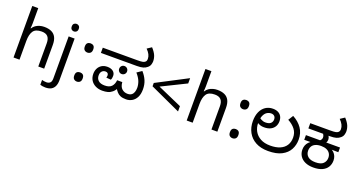

<svg xmlns="http://www.w3.org/2000/svg" viewBox="-57 -1605 4913 2661"><g transform="rotate(20 2399.5 -275.0)"><path d="M173 -537Q173 -518 171.5 -498Q170 -478 168 -462H174Q191 -490 217 -508Q243 -526 275 -535.5Q307 -545 341 -545Q406 -545 449.5 -524.5Q493 -504 515 -461Q537 -418 537 -349V0H450V-343Q450 -408 421 -440Q392 -472 330 -472Q240 -472 206.5 -421.5Q173 -371 173 -277V0H85V-760H173Z M640 240Q615 240 596 236.5Q577 233 563 228V157Q578 161 594 164Q610 167 629 167Q661 167 682 149.5Q703 132 703 83V-536H791V80Q791 130 775 166Q759 202 726 221Q693 240 640 240ZM696 -681Q696 -710 711 -723.5Q726 -737 748 -737Q768 -737 783.5 -723.5Q799 -710 799 -681Q799 -653 783.5 -639Q768 -625 748 -625Q726 -625 711 -639Q696 -653 696 -681Z M1023 -414Q997 -414 979 -430Q961 -446 961 -482Q961 -520 979 -535Q997 -550 1023 -550Q1049 -550 1067 -535Q1085 -520 1085 -482Q1085 -446 1067 -430Q1049 -414 1023 -414ZM1023 14Q997 14 979 -2Q961 -18 961 -54Q961 -92 979 -107Q997 -122 1023 -122Q1049 -122 1067 -107Q1085 -92 1085 -54Q1085 -18 1067 -2Q1049 14 1023 14Z M1396 12Q1340 12 1295.5 -10Q1251 -32 1226 -72Q1201 -112 1201 -167Q1201 -211 1219 -246.5Q1237 -282 1271 -303Q1305 -324 1353 -324Q1406 -324 1438 -299Q1470 -274 1470 -231Q1470 -215 1467 -199Q1464 -183 1457 -172L1389 -178Q1391 -186 1393 -194.5Q1395 -203 1395 -210Q1395 -232 1383 -243Q1371 -254 1350 -254Q1319 -254 1298.5 -232.5Q1278 -211 1278 -170Q1278 -125 1309 -96Q1340 -67 1404 -67Q1473 -67 1505 -102Q1537 -137 1542 -195H1618Q1623 -128 1657.5 -97.5Q1692 -67 1740 -67Q1776 -67 1798 -83Q1820 -99 1830 -127.5Q1840 -156 1840 -191Q1840 -237 1822 -284.5Q1804 -332 1756 -387L1827 -435Q1873 -384 1897.5 -326.5Q1922 -269 1922 -198Q1922 -126 1897.5 -79.5Q1873 -33 1833 -10.5Q1793 12 1747 12Q1696 12 1664 -1Q1632 -14 1610 -39.5Q1588 -65 1566 -101L1597 -105Q1571 -57 1541.5 -32Q1512 -7 1476.5 2.5Q1441 12 1396 12ZM1571 -297Q1547 -297 1530.5 -314Q1514 -331 1514 -355Q1514 -381 1530.5 -398Q1547 -415 1571 -415Q1596 -415 1613 -398Q1630 -381 1630 -355Q1630 -331 1613 -314Q1596 -297 1571 -297ZM1201 -474V-551H1711Q1765 -551 1787 -556Q1809 -561 1819 -569Q1833 -579 1837 -591.5Q1841 -604 1841 -618Q1841 -651 1825 -682.5Q1809 -714 1776 -747L1841 -790Q1888 -738 1905 -696.5Q1922 -655 1922 -612Q1922 -593 1914.5 -565.5Q1907 -538 1881 -516Q1856 -494 1821.5 -484Q1787 -474 1729 -474Z M2032 -284V-333L2483 -568V-490L2124 -313L2483 -155V-77Z M2727 -537Q2727 -518 2725.5 -498Q2724 -478 2722 -462H2728Q2745 -490 2771 -508Q2797 -526 2829 -535.5Q2861 -545 2895 -545Q2960 -545 3003.5 -524.5Q3047 -504 3069 -461Q3091 -418 3091 -349V0H3004V-343Q3004 -408 2975 -440Q2946 -472 2884 -472Q2794 -472 2760.5 -421.5Q2727 -371 2727 -277V0H2639V-760H2727Z M3319 -414Q3293 -414 3275 -430Q3257 -446 3257 -482Q3257 -520 3275 -535Q3293 -550 3319 -550Q3345 -550 3363 -535Q3381 -520 3381 -482Q3381 -446 3363 -430Q3345 -414 3319 -414ZM3319 14Q3293 14 3275 -2Q3257 -18 3257 -54Q3257 -92 3275 -107Q3293 -122 3319 -122Q3345 -122 3363 -107Q3381 -92 3381 -54Q3381 -18 3363 -2Q3345 14 3319 14Z M3841 12Q3733 12 3657.5 -29Q3582 -70 3542.5 -142.5Q3503 -215 3503 -308Q3503 -387 3528.5 -444Q3554 -501 3600.5 -532Q3647 -563 3708 -563Q3753 -563 3785 -547Q3817 -531 3834 -501Q3851 -471 3851 -429Q3851 -386 3831.5 -352Q3812 -318 3773.5 -298Q3735 -278 3678 -278Q3656 -278 3637 -282Q3618 -286 3602.5 -293.5Q3587 -301 3574 -309L3584 -380Q3594 -373 3607.5 -365.5Q3621 -358 3637 -353Q3653 -348 3672 -348Q3725 -348 3749 -370.5Q3773 -393 3773 -427Q3773 -459 3755 -476Q3737 -493 3708 -493Q3675 -493 3646 -475Q3617 -457 3599 -416Q3581 -375 3581 -306Q3581 -241 3611 -187Q3641 -133 3699.5 -101Q3758 -69 3844 -69Q3928 -69 3986.5 -94Q4045 -119 4075.5 -166.5Q4106 -214 4106 -281Q4106 -352 4066 -403.5Q4026 -455 3958 -491L4004 -565Q4091 -518 4139.5 -448Q4188 -378 4188 -281Q4188 -201 4152.5 -134.5Q4117 -68 4040.5 -28Q3964 12 3841 12Z M4508 12Q4438 12 4387.5 -11Q4337 -34 4310 -75.5Q4283 -117 4283 -172Q4283 -204 4293.5 -232Q4304 -260 4325 -282.5Q4346 -305 4377 -321L4391 -307L4261 -306V-375H4469Q4480 -383 4487.5 -395.5Q4495 -408 4495 -424Q4495 -438 4490.5 -451Q4486 -464 4478 -475L4523 -487L4558 -475Q4566 -462 4570 -448Q4574 -434 4574 -423Q4574 -407 4570.5 -395.5Q4567 -384 4561 -375H4764V-306L4630 -308L4645 -318Q4674 -307 4695.5 -286Q4717 -265 4729 -236.5Q4741 -208 4741 -174Q4741 -119 4715 -77Q4689 -35 4637.5 -11.5Q4586 12 4508 12ZM4512 -66Q4592 -66 4626.5 -100.5Q4661 -135 4661 -184Q4661 -221 4644 -248.5Q4627 -276 4594 -291Q4561 -306 4512 -306Q4462 -306 4428.5 -290.5Q4395 -275 4379 -247.5Q4363 -220 4363 -184Q4363 -131 4400 -98.5Q4437 -66 4512 -66ZM4261 -474V-551H4559Q4613 -551 4635 -556Q4657 -561 4667 -569Q4680 -579 4684.5 -591.5Q4689 -604 4689 -618Q4689 -651 4673 -682.5Q4657 -714 4624 -747L4689 -790Q4736 -738 4753 -696.5Q4770 -655 4770 -612Q4770 -593 4762.5 -565.5Q4755 -538 4729 -516Q4704 -494 4669.5 -484Q4635 -474 4577 -474Z"/></g></svg>

Font: hexkannada15
Style: Book
Weight: 400
Designer: Jelle Bosma - Monotype Design Team
Foundry: Monotype Imaging Inc.
Version: Version 2.003